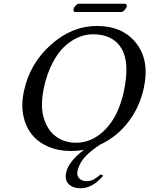

<svg xmlns="http://www.w3.org/2000/svg" viewBox="-20 -797 798 1026"><path d="M627 -732.9H382.8Q369.6 -732.9 373 -748Q375 -757.3 384 -767.1Q393.1 -776.9 401.4 -776.9H646Q660.2 -776.9 657.2 -763.2Q655.3 -753.4 645.8 -743.2Q636.2 -732.9 627 -732.9ZM531.7 142.1Q474.1 209 411.6 209Q369.6 209 347.2 187Q324.7 165 333.5 125Q345.7 66.4 429.2 3.4Q393.6 10.3 356.9 9.8Q292.5 9.8 239.5 -12.5Q186.5 -34.7 152.1 -76.2Q117.7 -117.7 105 -177Q92.3 -236.3 107.9 -310.1Q139.2 -457 251.5 -557.6Q363.8 -658.2 498 -658.2Q635.3 -658.2 707.5 -566.7Q779.8 -475.1 749 -329.1Q726.6 -224.1 664.8 -144.3Q603 -64.5 515.1 -24.4Q462.4 10.3 432.6 43.2Q402.8 76.2 393.6 119.1Q389.2 139.6 402.8 155.3Q416.5 170.9 442.9 170.9Q463.4 170.9 479.2 162.6Q495.1 154.3 518.1 134.8ZM475.6 -613.8Q437.5 -613.8 399.9 -598.1Q362.3 -582.5 326.2 -549.8Q290 -517.1 260.3 -459.7Q230.5 -402.3 214.4 -327.1Q194.3 -231 214.1 -165.8Q233.9 -100.6 279.3 -67.4Q324.7 -34.2 386.2 -34.2Q474.1 -34.2 544.2 -106.7Q614.3 -179.2 642.1 -310.1Q674.3 -461.9 629.4 -537.8Q584.5 -613.8 475.6 -613.8Z"/></svg>

Font: Linux Biolinum O
Style: Italic
Weight: 400
Italic angle: -12°
Designer: Philipp H. Poll
Foundry: Philipp H. Poll
Version: Version 1.1.3